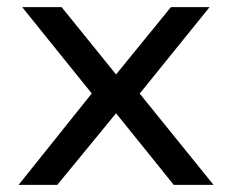

<svg xmlns="http://www.w3.org/2000/svg" viewBox="-20 -516 648 536"><path d="M32 0 256 -280 258 -228 42 -496H152L305 -307H303L457 -496H565L350 -230L352 -277L576 0H465L303 -201H305L140 0Z"/></svg>

Font: Nunito Sans 7pt SemiExpanded
Style: Regular
Weight: 400
Width: 6
Designer: Vernon Adams
Foundry: Vernon Adams
Version: Version 3.101;gftools[0.9.27]